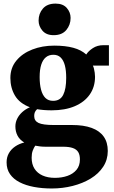

<svg xmlns="http://www.w3.org/2000/svg" viewBox="-20 -812 650 1092"><path d="M274.5 260Q220 260 173.2 251.2Q126.5 242.5 91.5 224.5Q56.5 206.5 37 178.5Q17.5 150.5 17.5 111.5Q17.5 82.5 30.2 59.8Q43 37 66 21.2Q89 5.5 118 -1.5Q91.5 -17.5 79.5 -40.8Q67.5 -64 67.5 -93Q67.5 -115.5 77.5 -136.2Q87.5 -157 106 -174Q124.5 -191 150 -202Q91 -224.5 65 -268.5Q39 -312.5 39 -368.5Q39 -426 73 -467.2Q107 -508.5 163.8 -530.5Q220.5 -552.5 288.5 -552.5Q352 -552.5 397 -540.2Q442 -528 470.5 -502Q482.5 -521.5 508 -538.2Q533.5 -555 567.5 -555H599.5V-439H508Q512 -432 514.5 -421Q517 -410 518.8 -398.2Q520.5 -386.5 520.5 -375.5Q520.5 -317.5 490.5 -274.5Q460.5 -231.5 405.2 -208Q350 -184.5 273.5 -184.5Q251.5 -184.5 229.8 -186.2Q208 -188 191 -191Q182 -182.5 178.2 -173.5Q174.5 -164.5 174.5 -152Q174.5 -124.5 199.2 -112.8Q224 -101 286 -101H390Q456 -101 501.2 -84.5Q546.5 -68 569.8 -35.2Q593 -2.5 593 46.5Q593 96.5 567 136.2Q541 176 495.8 203.5Q450.5 231 393.2 245.5Q336 260 274.5 260ZM292.5 199.5Q331 199.5 363 188.5Q395 177.5 414.8 154.2Q434.5 131 434.5 94.5Q434.5 69 425 53.2Q415.5 37.5 394.5 30Q373.5 22.5 339.5 22.5H239.5Q223 22.5 208 20.8Q193 19 180.5 16.5Q172.5 28 166.2 44.5Q160 61 160 85Q160 122 176.2 147.5Q192.5 173 222.2 186.2Q252 199.5 292.5 199.5ZM282 -238.5Q322 -238.5 339.2 -272Q356.5 -305.5 356.5 -369.5Q356.5 -411.5 348.8 -440.5Q341 -469.5 325 -485Q309 -500.5 284 -500.5Q258 -500.5 240.8 -486.2Q223.5 -472 214.5 -444Q205.5 -416 205.5 -373.5Q205.5 -332.5 213.5 -302Q221.5 -271.5 238.2 -255Q255 -238.5 282 -238.5ZM284.5 -612Q243 -612 221.2 -637.8Q199.5 -663.5 199.5 -695Q199.5 -735 224 -763.2Q248.5 -791.5 295.5 -791.5H296.5Q338 -791.5 359.8 -766.8Q381.5 -742 381.5 -710Q381.5 -670.5 357 -641.2Q332.5 -612 285.5 -612Z"/></svg>

Font: Merriweather 60pt Black
Style: Regular
Weight: 900
Version: Version 2.100